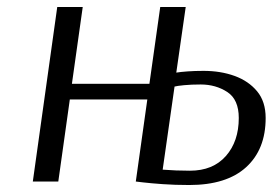

<svg xmlns="http://www.w3.org/2000/svg" viewBox="-20 -520 788 550"><path d="M485 -312Q497 -314 517.5 -315.5Q538 -317 563 -317Q612 -317 652 -302.5Q692 -288 716.5 -258.5Q741 -229 741 -182Q741 -92 685 -41Q629 10 522 10Q481 10 446 7.5Q411 5 390 2.5Q369 0 369 0L402 -235H180L147 0H74L144 -500H217L186 -280H408L439 -500H512ZM555 -278Q528 -278 507.5 -276Q487 -274 480 -272L446 -34Q484 -31 524 -31Q590 -31 627 -73Q664 -115 664 -182Q664 -235 631 -256.5Q598 -278 555 -278Z"/></svg>

Font: Arsenal SC
Style: Italic
Weight: 400
Italic angle: -9.10001°
Designer: Andrij Shevchenko
Foundry: Stairsfor
Version: Version 2.001; ttfautohint (v1.8.4.7-5d5b)